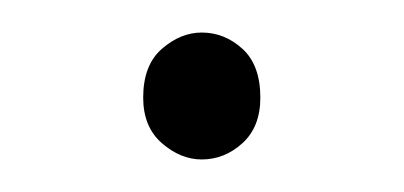

<svg xmlns="http://www.w3.org/2000/svg" viewBox="-20 -476 248 118"><path d="M104 -378Q91 -378 79.5 -388Q68 -398 68 -416Q68 -436 79.5 -446Q91 -456 104 -456Q118 -456 129 -446Q140 -436 140 -416Q140 -398 129 -388Q118 -378 104 -378Z"/></svg>

Font: Source Sans 3
Style: Regular
Weight: 200
Designer: Paul D. Hunt
Foundry: Adobe
Version: Version 3.046;hotconv 1.0.118;makeotfexe 2.5.65603